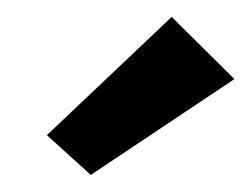

<svg xmlns="http://www.w3.org/2000/svg" viewBox="-20 -766 296 226"><path d="M86.9 -560.1 35.2 -606.9 182.1 -746.1 255.9 -672.9Z"/></svg>

Font: LT Hoop SemBd
Style: Regular
Weight: 600
Designer: Daniel Lyons
Foundry: LyonsType
Version: Version 1.000